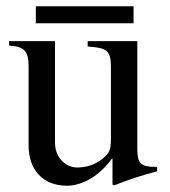

<svg xmlns="http://www.w3.org/2000/svg" viewBox="-20 -581 540 611"><path d="M405 -507V-561H94V-507ZM480 -50H474C428 -50 417 -61 417 -107V-450H259V-433C319 -429 333 -421 333 -368V-137C333 -102 326 -93 310 -79C285 -57 255 -48 226 -48C187 -48 155 -81 155 -127V-450H9V-436C57 -433 71 -419 71 -369V-118C71 -41 116 10 193 10C230 10 287 -9 336 -76H338V6L343 9C393 -11 429 -22 480 -36Z"/></svg>

Font: XITS Math
Style: Regular
Weight: 400
Designer: MicroPress Inc., with final additions and corrections provided by Coen Hoffman, Elsevier (retired)
Version: Version 1.108